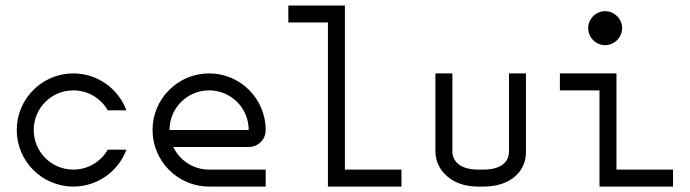

<svg xmlns="http://www.w3.org/2000/svg" viewBox="-20 -687 2540 707"><path d="M41.7 -208.3C41.7 -93.3 135 0 250 0C339.5 0 415.9 -56.5 445.4 -135.8H376.7C351.6 -91.9 304.4 -62.5 250 -62.5C169.2 -62.5 104.2 -127.5 104.2 -208.3C104.2 -289.2 169.2 -354.2 250 -354.2C304.4 -354.2 351.6 -324.7 376.7 -280.8H445.4C415.9 -360.1 339.5 -416.7 250 -416.7C135 -416.7 41.7 -323.3 41.7 -208.3Z M895.8 -208.3H604.2C604.2 -289.2 669.2 -354.2 750 -354.2C830.8 -354.2 895.8 -289.2 895.8 -208.3ZM541.7 -208.3C541.7 -93.3 635 0 750 0H958.3V-62.5H750C691.6 -62.5 641.4 -96.5 618.1 -145.8H895.8C930 -145.8 958.3 -172.5 958.3 -208.3C958.3 -323.3 865 -416.7 750 -416.7C635 -416.7 541.7 -323.3 541.7 -208.3Z M1187.5 -604.2V0H1458.3V-62.5H1250V-666.7H1041.7V-604.2Z M1760.4 0C1866.7 0 1916.7 -62.5 1916.7 -125V-416.7H1854.2V-129.2C1854.2 -93.3 1828.3 -62.5 1760.4 -62.5H1739.6C1675 -62.5 1645.8 -93.3 1645.8 -129.2V-416.7H1583.3V-129.2C1583.3 -61.7 1641.7 0 1739.6 0Z M2145.8 -583.3C2145.8 -549.2 2174.2 -520.8 2208.3 -520.8C2242.5 -520.8 2270.8 -549.2 2270.8 -583.3C2270.8 -617.5 2242.5 -645.8 2208.3 -645.8C2174.2 -645.8 2145.8 -617.5 2145.8 -583.3ZM2187.5 -354.2V0H2458.3V-62.5H2250V-416.7H2041.7V-354.2Z"/></svg>

Font: Amy Mono
Style: Regular
Weight: 400
Monospace: yes
Version: Version 001.000